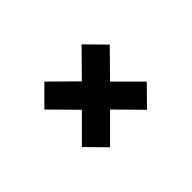

<svg xmlns="http://www.w3.org/2000/svg" viewBox="-58 -477 525 525"><g transform="rotate(-45 204.0 -215.0)"><path d="M276 -89 205 -161 132 -88 78 -143 150 -215 78 -288 132 -342 205 -270 276 -342 330 -287 259 -215 330 -144Z"/></g></svg>

Font: Darker Grotesque Light ExtraBold
Style: Regular
Weight: 800
Version: Version 1.000;gftools[0.9.28]